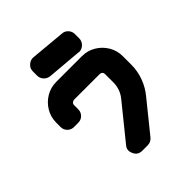

<svg xmlns="http://www.w3.org/2000/svg" viewBox="-190 -790 906 906"><g transform="rotate(-45 263.0 -337.5)"><path d="M399 -586Q399 -566 384 -552Q370 -540 354 -540Q353 -540 352 -540.5Q351 -541 350 -541L176 -556Q158 -558 146 -571Q134 -584 134 -602V-630Q134 -650 149 -663Q164 -677 184 -675L358 -659Q375 -658 387 -645Q399 -632 399 -614ZM485 -380V-323Q485 -281 470 -240.5Q455 -200 428 -168L306 -17Q292 0 270 0H235Q205 0 194 -26Q181 -53 200 -74L336 -242Q366 -278 366 -325V-380Q366 -388 361 -393Q356 -398 348 -398H178Q171 -398 165 -393Q159 -388 159 -380V-352Q159 -333 146 -320Q133 -307 114 -307H86Q67 -307 54 -320Q41 -333 41 -352V-380Q41 -418 59.5 -449Q78 -480 109 -498.5Q140 -517 178 -517H348Q386 -517 417 -498.5Q448 -480 466.5 -449Q485 -418 485 -380Z"/></g></svg>

Font: Monomaniac One
Style: Regular
Weight: 400
Version: Version 1.000; ttfautohint (v1.8.3)